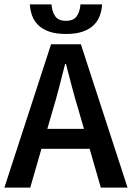

<svg xmlns="http://www.w3.org/2000/svg" viewBox="-22 -856 602 876"><path d="M217 -348 194 -268H361L338 -348Q322 -400 307.5 -455Q293 -510 279 -564H275Q261 -509 247 -454.5Q233 -400 217 -348ZM-2 0 211 -654H347L560 0H438L387 -177H167L116 0ZM279 -701Q234 -701 203.5 -711.5Q173 -722 153.5 -740.5Q134 -759 125 -783.5Q116 -808 114 -836H213Q215 -804 229.5 -782.5Q244 -761 279 -761Q314 -761 328.5 -782.5Q343 -804 345 -836H444Q442 -808 433 -783.5Q424 -759 404.5 -740.5Q385 -722 354.5 -711.5Q324 -701 279 -701Z"/></svg>

Font: TT Toshiba Sans Medium
Style: Regular
Weight: 500
Designer: Paul D. Hunt
Foundry: Toshiba Corporation
Version: Version 2.020;PS 2.000;hotconv 1.0.86;makeotf.lib2.5.63406